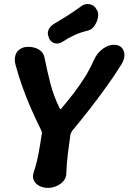

<svg xmlns="http://www.w3.org/2000/svg" viewBox="-20 -905 626 935"><path d="M213 10Q191 10 173 1Q155 -8 146 -24Q137 -40 143 -62Q159 -111 167.5 -156.5Q176 -202 183 -250Q185 -256 184 -260.5Q183 -265 181 -270Q156 -320 132 -374.5Q108 -429 88.5 -484Q69 -539 55 -592Q49 -616 55 -635.5Q61 -655 77.5 -666Q94 -677 117 -677Q148 -677 170.5 -663Q193 -649 197 -623Q210 -559 225.5 -498Q241 -437 271 -377Q274 -370 279 -377Q313 -417 341.5 -454.5Q370 -492 394 -530.5Q418 -569 437 -612Q452 -646 479.5 -666.5Q507 -687 535 -687Q559 -687 572.5 -673Q586 -659 586 -637Q586 -615 571 -591Q538 -538 498.5 -483Q459 -428 417 -374Q375 -320 333 -270Q329 -265 327 -260.5Q325 -256 323 -250Q316 -202 310.5 -156.5Q305 -111 303 -62Q303 -40 289.5 -24Q276 -8 255.5 1Q235 10 213 10ZM287 -703Q265 -689 246 -694.5Q227 -700 218 -720V-722Q209 -741 216 -759Q223 -777 245 -790Q277 -809 308 -828.5Q339 -848 372 -872Q392 -889 416 -884.5Q440 -880 450 -859L454 -853Q461 -839 456.5 -817.5Q452 -796 439 -778Q426 -760 408 -756Q370 -747 340.5 -733Q311 -719 287 -703Z"/></svg>

Font: Winky Sans SemiBold
Style: Italic
Weight: 600
Italic angle: -8.97852°
Designer: Simon Atzbach
Foundry: typofactur
Version: Version 1.205